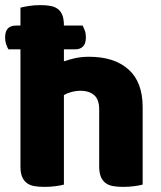

<svg xmlns="http://www.w3.org/2000/svg" viewBox="-20 -723 631 751"><path d="M538 -1Q528 2 506.5 5Q485 8 462 8Q440 8 422.5 5Q405 2 393 -7Q381 -16 374.5 -31.5Q368 -47 368 -72V-294Q368 -335 347.5 -351.5Q327 -368 297 -368Q277 -368 259 -363Q241 -358 230 -351V-1Q220 2 198.5 5Q177 8 154 8Q132 8 114.5 5Q97 2 85 -7Q73 -16 66.5 -31.5Q60 -47 60 -72V-530H13Q8 -538 4 -550Q0 -562 0 -576Q0 -601 11 -612Q22 -623 42 -623H60V-693Q70 -696 92 -699.5Q114 -703 137 -703Q159 -703 176.5 -700Q194 -697 206 -688Q218 -679 224 -663.5Q230 -648 230 -623H303Q307 -616 311.5 -604Q316 -592 316 -578Q316 -553 305 -541.5Q294 -530 274 -530H230V-483Q243 -488 269.5 -494.5Q296 -501 328 -501Q427 -501 482.5 -451.5Q538 -402 538 -304Z"/></svg>

Font: Baloo Cyrillic
Style: Regular
Weight: 400
Designer: Ek Type, Denis Ignatov
Foundry: Ek Type
Version: Version 1.50 July 26, 2019